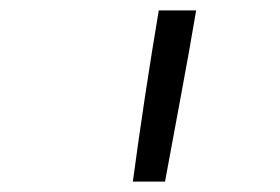

<svg xmlns="http://www.w3.org/2000/svg" viewBox="-20 -792 540 370"><path d="M236 -442Q247 -524 259.5 -606.5Q272 -689 286 -772H358Q344 -689 328.5 -606.5Q313 -524 298 -442Z"/></svg>

Font: Iosevka Aile Light
Style: Italic
Weight: 300
Italic angle: -9°
Designer: Belleve Invis
Foundry: Belleve Invis
Version: Version 31.1.0; ttfautohint (v1.8.4)